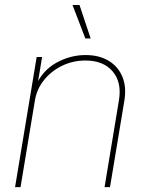

<svg xmlns="http://www.w3.org/2000/svg" viewBox="-20 -770 603 790"><path d="M123.5 -356 64.5 0H42L130.9 -535.6H153.3L133.8 -418.5L127.9 -418.9Q156.2 -481.4 213.1 -512.5Q270 -543.5 332 -543.5Q388.2 -543.5 427.2 -519.8Q466.3 -496.1 483.6 -454.1Q501 -412.1 491.7 -356L432.6 0H410.2L469.2 -356.4Q481.9 -430.7 443.8 -475.8Q405.8 -521 331.5 -521Q280.8 -521 236.3 -499.8Q191.9 -478.5 161.6 -441.2Q131.3 -403.8 123.5 -356ZM331.1 -611.8 278.3 -749.5H307.1L353 -611.8Z"/></svg>

Font: Inter 20pt Thin
Style: Italic
Weight: 250
Italic angle: -9.3988°
Version: Version 4.001;git-66647c0bb